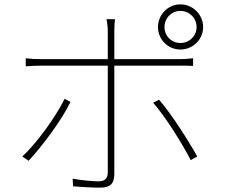

<svg xmlns="http://www.w3.org/2000/svg" viewBox="-20 -832 1040 880"><path d="M807 -782C848 -782 881 -749 881 -708C881 -667 848 -635 807 -635C766 -635 734 -667 734 -708C734 -749 766 -782 807 -782ZM807 -605C864 -605 911 -651 911 -708C911 -765 864 -812 807 -812C750 -812 704 -765 704 -708C704 -651 750 -605 807 -605ZM111 -95C170 -158 264 -282 303 -365L276 -379C239 -302 148 -174 82 -115ZM801 -531C822 -531 843 -531 865 -530V-565C842 -562 819 -561 800 -561H504V-689C504 -707 505 -730 507 -744H468C471 -732 474 -707 474 -689V-561H171C139 -561 124 -562 98 -565V-528C123 -530 141 -531 172 -531H474V-42C474 -15 461 -1 433 -1C405 -1 358 -5 313 -13L315 22C346 25 406 28 437 28C487 28 504 10 504 -37V-531ZM682 -361C739 -297 818 -169 854 -98L884 -115C844 -187 765 -311 709 -375Z"/></svg>

Font: Noto Sans CJK Thin
Style: Regular
Weight: 100
Designer: Ryoko NISHIZUKA (kana & ideographs); Paul D. Hunt (Latin, Greek & Cyrillic); Wenlong ZHANG (bopomofo); Sandoll Communica
Foundry: Adobe Systems Incorporated
Version: Version 1.000;PS 1;hotconv 1.0.78;makeotf.lib2.5.61930